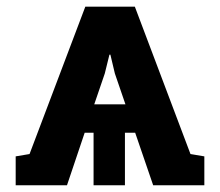

<svg xmlns="http://www.w3.org/2000/svg" viewBox="-20 -548 650 568"><path d="M26.4 0V-85.4L67.4 -92.3L232.4 -528.3H378.9L543.5 -92.3L584.5 -85.4V0H433.1L379.9 -155.3H349.6V0H256.8V-155.3H230.5L178.2 0ZM258.8 -239.3H351.1L319.8 -330.6L306.6 -386.2H303.7L290 -330.6Z"/></svg>

Font: Roboto Slab LO
Style: Bold
Weight: 700
Designer: Google
Version: Version 2.000